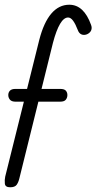

<svg xmlns="http://www.w3.org/2000/svg" viewBox="-20 -792 408 812"><path d="M46 -362Q29 -362 22 -370.5Q15 -379 15 -390Q15 -401 22 -408.5Q29 -416 46 -416H234Q252 -416 258.5 -408.5Q265 -401 265 -390Q265 -379 258.5 -370.5Q252 -362 234 -362ZM23 0Q2 0 0.5 -15.5Q-1 -31 2 -45L146 -623Q165 -697 197 -734.5Q229 -772 273 -772Q304 -772 327 -750.5Q350 -729 365 -687Q370 -674 365.5 -663.5Q361 -653 348 -647Q335 -642 324.5 -646.5Q314 -651 309 -665Q299 -691 289 -704.5Q279 -718 268 -718Q250 -718 234 -691Q218 -664 204 -611L62 -38Q58 -21 50.5 -10.5Q43 0 23 0Z"/></svg>

Font: Edu TAS Beginner
Style: Regular
Weight: 400
Designer: Tina and Corey Anderson
Foundry: Google for Education
Version: Version 1.003